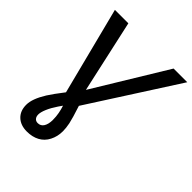

<svg xmlns="http://www.w3.org/2000/svg" viewBox="-248 -819 1159 1159"><g transform="rotate(45 331.5 -240.0)"><path d="M188 207.5Q134.8 207.5 103 177.5Q71.3 147.5 71.3 95.7Q71.3 69.3 82.8 38.6Q94.2 7.8 117.2 -29.3Q127.9 -46.4 145.5 -70.8Q163.1 -95.2 188 -127.4L44.9 -688H159.7L262.7 -222.7L545.9 -688H662.6L300.8 -124.5Q327.1 -44.4 334.5 -9.3Q341.3 24.4 341.3 52.2Q341.3 97.2 322.3 133.8Q303.7 170.4 269 189Q234.4 207.5 188 207.5ZM198.7 125Q223.6 125 236.8 103.8Q250 82.5 250 46.9Q250 18.1 245.1 -7.8Q240.2 -33.7 232.4 -57.6L214.4 -31.7Q190.4 3.9 177.2 34.9Q164.1 65.9 164.1 85.4Q164.1 103.5 173.3 114.3Q182.6 125 198.7 125Z"/></g></svg>

Font: Arimo Medium
Style: Italic
Weight: 500
Italic angle: -12°
Designer: Steve Matteson
Foundry: Monotype Imaging Inc.
Version: Version 1.33